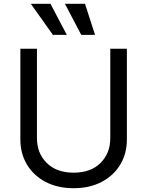

<svg xmlns="http://www.w3.org/2000/svg" viewBox="-20 -986 781 1019"><path d="M484.4 -801.1H411.2L324.6 -965.9H431.1ZM334.5 -801.1H260.7L143.5 -965.9H247.9ZM370.7 12.8Q285.2 12.8 221.6 -20.8Q158 -54.3 123 -112.7Q88.1 -171.2 88.1 -245.7V-727.3H176.1V-252.8Q176.1 -172.9 228 -121.3Q279.8 -69.6 370.7 -69.6Q462 -69.6 513.7 -121.3Q565.3 -172.9 565.3 -252.8V-727.3H653.4V-245.7Q653.4 -171.2 618.4 -112.7Q583.5 -54.3 519.9 -20.8Q456.3 12.8 370.7 12.8Z"/></svg>

Font: Linik Sans
Style: Regular
Weight: 400
Designer: Rasmus Andersson (font), Marc Monis (original base), Kil Hyung-jin (Pretendard portions), Cristiano Sobral (main changes
Foundry: rsms
Version: Version 3.018;May 31, 2022;FontCreator 14.0.0.2814 64-bit; t